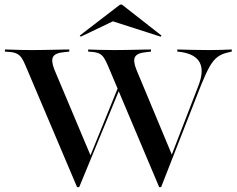

<svg xmlns="http://www.w3.org/2000/svg" viewBox="-20 -780 999 811"><path d="M652.4 10.5 436.3 -501.6Q427.4 -522.6 419.4 -535.1Q411.3 -547.6 400.4 -553.2Q389.5 -558.9 371.8 -560.5L352.4 -562.1V-571Q371.8 -570.2 400.4 -569.4Q429 -568.5 464.5 -568.5H463.7H462.1Q486.3 -568.5 508.9 -569Q531.5 -569.4 551.6 -569.8Q571.8 -570.2 588.3 -570.6Q604.8 -571 617.7 -571V-562.1L597.6 -559.7Q560.5 -556.5 550.8 -540.3Q541.1 -524.2 555.6 -487.1L707.3 -123.4L698.4 -108.1L816.1 -412.9Q842.7 -478.2 824.2 -514.9Q805.6 -551.6 743.5 -560.5L729 -562.1V-571Q759.7 -570.2 792.7 -569.4Q825.8 -568.5 864.5 -568.5Q894.4 -568.5 916.5 -569.4Q938.7 -570.2 958.9 -571V-562.1L945.2 -558.9Q917.7 -553.2 899.6 -539.9Q881.5 -526.6 865.7 -499.2Q850 -471.8 829.8 -421.8L660.5 10.5ZM305.6 10.5 88.7 -500.8Q79.8 -522.6 71.8 -534.7Q63.7 -546.8 52 -552.8Q40.3 -558.9 21.8 -560.5L0.8 -562.1V-571Q14.5 -571 31.9 -570.2Q49.2 -569.4 70.6 -569Q91.9 -568.5 116.1 -568.5Q140.3 -568.5 162.5 -569Q184.7 -569.4 204.8 -569.8Q225 -570.2 241.9 -570.6Q258.9 -571 272.6 -571V-562.1L250.8 -559.7Q213.7 -556.5 204.4 -540.3Q195.2 -524.2 208.9 -487.9L364.5 -118.5L349.2 -91.9L487.1 -431.5L492.7 -421.8L314.5 10.5ZM321 -625 316.9 -629.8 487.1 -760.5H495.2L662.1 -629.8L658.9 -625L435.5 -696.8L487.9 -704.8Z"/></svg>

Font: Playfair 144pt SemiExpanded SemiBold
Style: Regular
Weight: 600
Width: 6
Designer: Claus Eggers Sørensen
Foundry: Claus Eggers Sørensen
Version: Version 2.203